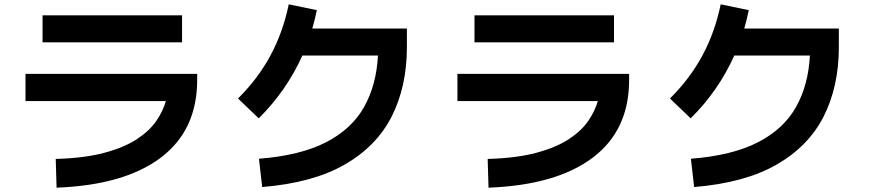

<svg xmlns="http://www.w3.org/2000/svg" viewBox="-20 -817 4040 889"><path d="M823 -746V-621H177V-746ZM242 52 238 -81Q373 -85 465 -110Q557 -135 615 -173.5Q673 -212 704 -257.5Q735 -303 748 -349H98V-475H893V-447Q893 -214 724.5 -87Q556 40 242 52Z M1194 49 1179 -82Q1371 -97 1490 -158.5Q1609 -220 1666 -322Q1723 -424 1730 -560H1380Q1307 -397 1178 -269L1082 -361Q1174 -452 1232 -559.5Q1290 -667 1317 -797L1447 -770Q1438 -726 1426 -685H1864V-599Q1864 -417 1794 -278.5Q1724 -140 1576 -55Q1428 30 1194 49Z M2823 -746V-621H2177V-746ZM2242 52 2238 -81Q2373 -85 2465 -110Q2557 -135 2615 -173.5Q2673 -212 2704 -257.5Q2735 -303 2748 -349H2098V-475H2893V-447Q2893 -214 2724.5 -87Q2556 40 2242 52Z M3194 49 3179 -82Q3371 -97 3490 -158.5Q3609 -220 3666 -322Q3723 -424 3730 -560H3380Q3307 -397 3178 -269L3082 -361Q3174 -452 3232 -559.5Q3290 -667 3317 -797L3447 -770Q3438 -726 3426 -685H3864V-599Q3864 -417 3794 -278.5Q3724 -140 3576 -55Q3428 30 3194 49Z"/></svg>

Font: Murecho SemiBold
Style: Regular
Weight: 600
Designer: Neil Summerour
Foundry: Positype
Version: Version 1.010; ttfautohint (v1.8.3)